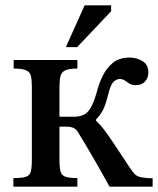

<svg xmlns="http://www.w3.org/2000/svg" viewBox="-20 -697 590 717"><path d="M269 0H30V-32Q61 -32 76 -36.5Q91 -41 95 -56Q99 -71 99 -102V-371Q99 -398 95.5 -413Q92 -428 77.5 -434.5Q63 -441 31 -441V-473H269V-441Q238 -441 224 -434.5Q210 -428 206 -413Q202 -398 202 -371V-261H255Q291 -261 309 -281Q327 -301 342 -355Q349 -383 363 -412.5Q377 -442 401 -462Q425 -482 464 -482Q490 -482 512 -469Q534 -456 534 -426Q534 -407 522 -393Q510 -379 487 -379Q472 -379 463 -385Q454 -391 446 -396.5Q438 -402 427 -402Q415 -402 404 -391.5Q393 -381 385 -348Q377 -315 368 -293.5Q359 -272 338 -250V-247Q354 -232 368.5 -213Q383 -194 405 -161Q427 -128 464 -72Q475 -55 483.5 -46.5Q492 -38 507 -35Q522 -32 550 -31V0H389Q332 -104 274 -199Q265 -215 254 -219.5Q243 -224 228 -224H202V-102Q202 -72 206 -57Q210 -42 224.5 -37Q239 -32 269 -32ZM268 -521H226L296 -677H395V-655Z"/></svg>

Font: STIX Two Text Medium
Style: Regular
Weight: 500
Designer: Ross Mills, John Hudson & Paul Hanslow, Tiro Typeworks Ltd; with prior portions MicroPress Inc., and Coen Hoffman.
Foundry: Tiro Typeworks Ltd
Version: Version 2.13 b171